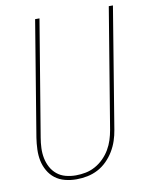

<svg xmlns="http://www.w3.org/2000/svg" viewBox="-84 -796 668 865"><g transform="rotate(-10 250.0 -363.5)"><path d="M195 8Q169 8 143.5 1.5Q118 -5 98.5 -20Q79 -35 66.5 -57Q54 -79 49 -103.5Q44 -128 45 -155Q46 -182 50 -208L137 -735H157L69 -205Q65 -182 64 -158Q63 -134 67.5 -111.5Q72 -89 82.5 -69.5Q93 -50 110 -36Q127 -22 149.5 -16Q172 -10 196 -10Q219 -10 241.5 -14.5Q264 -19 285 -30.5Q306 -42 323.5 -59.5Q341 -77 353 -97.5Q365 -118 372 -140Q379 -162 383 -185L474 -735H493L402 -182Q398 -157 390 -133Q382 -109 368.5 -86.5Q355 -64 336 -45Q317 -26 294 -14Q271 -2 246 3Q221 8 196 8Q196 8 195.5 8Q195 8 195 8Z"/></g></svg>

Font: Iosevka Curly Thin Oblique
Style: Regular
Weight: 100
Italic angle: -9°
Monospace: yes
Designer: Belleve Invis
Foundry: Belleve Invis
Version: Version 11.1.0; ttfautohint (v1.8.3)